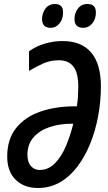

<svg xmlns="http://www.w3.org/2000/svg" viewBox="-20 -929 540 959"><path d="M169 10Q100 10 58 -31.5Q16 -73 16 -147Q16 -234 60.5 -289.5Q105 -345 181.5 -371.5Q258 -398 354 -398H364Q368 -424 369.5 -448.5Q371 -473 371 -497Q371 -565 346.5 -596.5Q322 -628 275 -628Q232 -628 197 -612.5Q162 -597 125 -575V-673Q163 -700 207 -712Q251 -724 292 -724Q387 -724 435.5 -666.5Q484 -609 484 -498Q484 -424 470.5 -350.5Q457 -277 431 -212.5Q405 -148 367 -97.5Q329 -47 279.5 -18.5Q230 10 169 10ZM178 -80Q222 -80 255 -114Q288 -148 310 -201Q332 -254 346 -311H337Q277 -311 227 -294Q177 -277 147 -242.5Q117 -208 117 -156Q117 -119 134.5 -99.5Q152 -80 178 -80ZM396 -790Q352 -790 352 -834Q352 -863 369 -886Q386 -909 417 -909Q459 -909 459 -867Q459 -833 440.5 -811.5Q422 -790 396 -790ZM233 -790Q190 -790 190 -834Q190 -863 207 -886Q224 -909 255 -909Q295 -909 295 -867Q295 -833 277 -811.5Q259 -790 233 -790Z"/></svg>

Font: Noto Sans ExtraCondensed SemiBold
Style: Italic
Weight: 600
Width: 2
Italic angle: -12°
Designer: Monotype Design Team
Foundry: Monotype Imaging Inc.
Version: Version 2.013; ttfautohint (v1.8.4.7-5d5b)